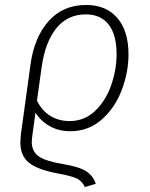

<svg xmlns="http://www.w3.org/2000/svg" viewBox="-20 -552 603 774"><path d="M110 -3Q108 13 108 19Q108 59 136.5 78.5Q165 98 232 109Q299 120 327.5 138.5Q356 157 366 189L322 202Q311 178 289.5 167.5Q268 157 207 146Q133 132 97.5 104.5Q62 77 62 21Q62 13 64 -9L103 -292Q118 -402 176 -467Q234 -532 327 -532Q408 -532 453 -479.5Q498 -427 498 -333Q498 -261 471 -189.5Q444 -118 390.5 -70.5Q337 -23 263 -23Q217 -23 180.5 -43.5Q144 -64 123 -98ZM148 -282 129 -146Q149 -106 182.5 -85Q216 -64 261 -64Q321 -64 364 -105.5Q407 -147 428.5 -209.5Q450 -272 450 -333Q450 -412 418 -453Q386 -494 326 -494Q252 -494 207 -438Q162 -382 148 -282Z"/></svg>

Font: Fira Sans ExtraLight
Style: Italic
Weight: 275
Italic angle: -8°
Designer: Carrois Corporate & Edenspiekermann AG
Foundry: Carrois Corporate GbR & Edenspiekermann AG
Version: Version 4.203